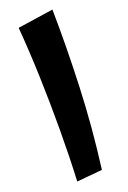

<svg xmlns="http://www.w3.org/2000/svg" viewBox="-156 -860 612 920"><g transform="rotate(-20 150.0 -400.5)"><path d="M200 -5 70 7Q76 -117 76.5 -253.5Q77 -390 72.5 -525.5Q68 -661 58 -781L240 -808Q243 -620 235 -416Q227 -212 200 -5Z"/></g></svg>

Font: Marhey SemiBold
Style: Regular
Weight: 600
Designer: Nur Syamsi & Bustanul Arifin
Foundry: Namelatype
Version: Version 1.000; ttfautohint (v1.8.4.7-5d5b)